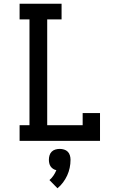

<svg xmlns="http://www.w3.org/2000/svg" viewBox="-20 -755 640 1029"><path d="M85 0V-84H138V-651H85V-735H310V-651H233V-84H423V-149H516V0ZM288 254 245 210Q257 200 266.5 186Q276 172 282 157Q272 155 264 149.5Q256 144 251 136.5Q246 129 244 119.5Q242 110 242 101Q242 89 245.5 77.5Q249 66 257 58Q265 50 276.5 46.5Q288 43 300 43Q312 43 323.5 46.5Q335 50 343 58Q351 66 354.5 77.5Q358 89 358 101Q358 123 353.5 144.5Q349 166 340 185.5Q331 205 318 222.5Q305 240 288 254Z"/></svg>

Font: Iosevka Curly Slab MdEx
Style: Regular
Weight: 500
Width: 7
Monospace: yes
Designer: Belleve Invis
Foundry: Belleve Invis
Version: Version 11.1.0; ttfautohint (v1.8.3)